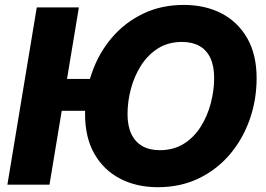

<svg xmlns="http://www.w3.org/2000/svg" viewBox="-20 -758 1090 788"><path d="M408.2 -434.1 386.7 -303.2H156.7L178.7 -434.1ZM303.7 -727.5 183.1 0H10.3L130.9 -727.5ZM628.4 10.3Q540 10.3 472.7 -24.9Q405.3 -60.1 367.2 -127Q329.1 -193.8 329.1 -289.6Q329.1 -379.9 357.7 -460.7Q386.2 -541.5 439.5 -603.8Q492.7 -666 567.4 -701.9Q642.1 -737.8 734.4 -737.8Q822.3 -737.8 889.4 -702.9Q956.5 -668 994.9 -600.8Q1033.2 -533.7 1033.2 -437.5Q1033.2 -347.2 1004.4 -266.4Q975.6 -185.5 922.4 -123.3Q869.1 -61 794.7 -25.4Q720.2 10.3 628.4 10.3ZM635.7 -141.6Q692.4 -141.6 734.4 -168Q776.4 -194.3 804 -238.3Q831.5 -282.2 845.2 -334.5Q858.9 -386.7 858.9 -438Q858.9 -486.8 843.5 -519.8Q828.1 -552.7 798.6 -569.3Q769 -585.9 727.1 -585.9Q670.4 -585.9 628.4 -559.3Q586.4 -532.7 558.6 -488.8Q530.8 -444.8 517.1 -392.8Q503.4 -340.8 503.4 -289.6Q503.4 -241.2 519 -208.3Q534.7 -175.3 564.2 -158.4Q593.8 -141.6 635.7 -141.6Z"/></svg>

Font: Inter 17pt ExtraBold
Style: Italic
Weight: 800
Italic angle: -9.3988°
Version: Version 4.001;git-66647c0bb